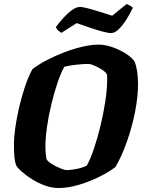

<svg xmlns="http://www.w3.org/2000/svg" viewBox="-20 -944 717 964"><path d="M274 0Q240 0 205.5 -12.5Q171 -25 141 -44Q111 -63 90 -81.5Q69 -100 62 -112Q55 -129 52.5 -154Q50 -179 50 -223Q50 -253 56.5 -300.5Q63 -348 75.5 -402.5Q88 -457 105 -508Q122 -559 143 -597Q173 -620 215 -642Q257 -664 303 -681.5Q349 -699 394 -709.5Q439 -720 475 -720Q508 -720 545 -707Q582 -694 613 -674Q644 -654 656 -634Q673 -592 673 -520Q673 -459 658.5 -384.5Q644 -310 618.5 -236.5Q593 -163 560 -106Q530 -82 481 -57.5Q432 -33 377.5 -16.5Q323 0 274 0ZM313 -90Q325 -90 344.5 -92.5Q364 -95 384 -100.5Q404 -106 416 -113Q434 -145 452 -198.5Q470 -252 485 -314.5Q500 -377 509 -437Q518 -497 518 -541Q518 -549 518 -556Q518 -563 517 -570Q512 -581 494 -593Q476 -605 455.5 -614Q435 -623 423 -623Q398 -623 362 -619Q326 -615 303 -609Q286 -579 269 -529Q252 -479 238 -421Q224 -363 216 -307Q208 -251 208 -209Q208 -192 209.5 -176Q211 -160 213 -146Q218 -135 239 -121.5Q260 -108 282.5 -99Q305 -90 313 -90ZM537 -778Q522 -778 491.5 -786.5Q461 -795 427 -806.5Q393 -818 365 -828L288 -779Q282 -783 272.5 -790.5Q263 -798 261 -809Q278 -832 299 -855Q320 -878 341.5 -893.5Q363 -909 381 -909Q396 -909 424 -901.5Q452 -894 484 -884Q516 -874 543 -865L616 -924Q621 -921 630.5 -917Q640 -913 647 -905Q634 -877 615.5 -847.5Q597 -818 577 -798Q557 -778 537 -778Z"/></svg>

Font: Texturina 72pt 72pt Black
Style: Italic
Weight: 900
Italic angle: -11°
Designer: Guillermo Torres Carreño
Foundry: Omnibus-Type
Version: Version 1.002; ttfautohint (v1.8.3)